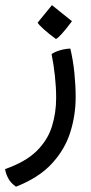

<svg xmlns="http://www.w3.org/2000/svg" viewBox="-44 -388 349 740"><path d="M17.6 331.5Q-2.4 317.9 -12.2 299.3Q-22 280.8 -24.4 263.7Q55.2 235.8 97.7 193.6Q140.1 151.4 156.2 99.1Q172.4 46.9 172.4 -9.8Q172.4 -51.8 167.7 -95Q163.1 -138.2 154.8 -179.7Q168.9 -189 188.7 -194.6Q208.5 -200.2 227.1 -200.7Q237.8 -155.8 242.7 -107.2Q247.6 -58.6 247.6 -13.2Q247.6 56.2 226.8 122.1Q206.1 188 156 242.4Q106 296.9 17.6 331.5ZM171.4 -237.8Q144 -257.8 124.3 -275.6Q104.5 -293.5 101.1 -300.8L156.2 -368.2L233.4 -306.2Q185.1 -242.2 171.4 -237.8Z"/></svg>

Font: Harmattan Medium
Style: Regular
Weight: 500
Designer: George W. Nuss III and SIL International
Foundry: SIL International
Version: Version 4.000